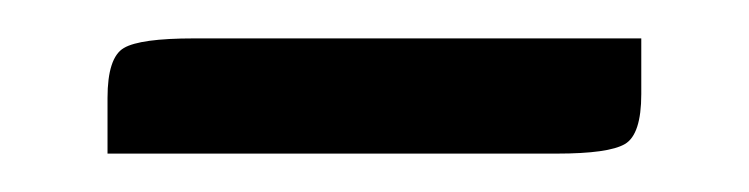

<svg xmlns="http://www.w3.org/2000/svg" viewBox="-20 -325 390 100"><path d="M81 -305H314V-276Q314 -255 305.5 -250Q297 -245 270 -245H36V-274Q36 -295 44.5 -300Q53 -305 81 -305Z"/></svg>

Font: Changa ExtraLight
Style: Regular
Weight: 275
Designer: Eduardo Rodriguez Tunni
Foundry: Eduardo Rodriguez Tunni
Version: Version 2.002; ttfautohint (v1.5) -l 8 -r 50 -G 200 -x 14 -H